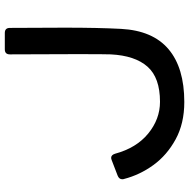

<svg xmlns="http://www.w3.org/2000/svg" viewBox="-14 -759 786 798"><g transform="rotate(-90 379.0 -360.0)"><path d="M354 13Q265 13 199 -23Q133 -59 92 -115.5Q51 -172 34 -238Q33 -240 33 -245Q33 -258 48 -264L113 -289Q119 -291 122 -291Q134 -291 139 -275Q163 -186 223 -137Q283 -88 355 -88Q455 -88 501 -140Q547 -192 552 -293Q553 -313 553 -436L552 -712Q552 -733 573 -733H641Q662 -733 662 -712L663 -484Q663 -345 658 -250Q651 -118 573.5 -52.5Q496 13 354 13Z"/></g></svg>

Font: Shippori Antique B1
Style: Regular
Weight: 400
Designer: FONTDASU
Foundry: FONTDASU / Google Inc. / but / Adobe
Version: Version 2.001